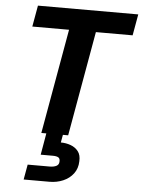

<svg xmlns="http://www.w3.org/2000/svg" viewBox="-62 -749 787 1062"><g transform="rotate(5 331.0 -217.5)"><path d="M185 0 288 -582H84L105 -700H662L641 -582H437L334 0ZM110 265 125 181H246Q270 181 284.5 173.5Q299 166 299 148Q300 132 290 126Q280 120 259 120H192L214 -7H306L297 43Q326 43 352 52.5Q378 62 394 82.5Q410 103 408 138Q407 178 385.5 206.5Q364 235 329 250Q294 265 254 265Z"/></g></svg>

Font: DM Sans 17pt Black
Style: Italic
Weight: 900
Italic angle: -10°
Version: Version 4.004;gftools[0.9.30]